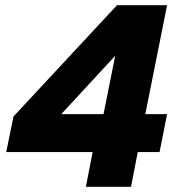

<svg xmlns="http://www.w3.org/2000/svg" viewBox="-20 -720 695 740"><path d="M337 -134H4L32 -271L431 -700H624L540 -280H624L595 -134H511L485 0H311ZM379 -280 424 -505 216 -280Z"/></svg>

Font: Albert Sans Black
Style: Italic
Weight: 900
Italic angle: -11.25°
Designer: Andreas Rasmussen
Foundry: a.Foundry
Version: Version 1.025